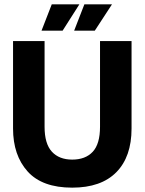

<svg xmlns="http://www.w3.org/2000/svg" viewBox="-20 -849 665 883"><path d="M312 14Q174 14 107 -60.5Q40 -135 40 -258V-660H185V-266Q185 -188 218.5 -151.5Q252 -115 312 -115Q373 -115 406.5 -151Q440 -187 440 -266V-660H585V-258Q585 -128 515 -57Q445 14 312 14ZM268 -708H171L218 -829H345ZM416 -708H321L368 -829H495Z"/></svg>

Font: Bricolage Grotesque 96pt Bricolage Grotesque 48pt Regular
Style: Bold
Weight: 700
Designer: Mathieu Triay
Foundry: Atelier Triay
Version: Version 1.001; ttfautohint (v1.8.4.7-5d5b);gftools[0.9.33.de